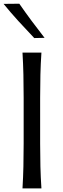

<svg xmlns="http://www.w3.org/2000/svg" viewBox="-29 -1040 346 1060"><path d="M95.2 0H199.7Q195.5 -62.6 194.1 -120.6Q192.6 -178.5 192.6 -248V-499.4Q192.6 -569.8 194.1 -628.2Q195.5 -686.5 199.7 -749.5H95.2Q98.9 -686.5 100.2 -628.2Q101.6 -569.8 101.6 -499.4V-248Q101.6 -178.5 100.2 -120.6Q98.9 -62.6 95.2 0ZM160.1 -829.9 217 -831.1Q180.3 -878.3 145.1 -925.4Q110 -972.6 77.6 -1019.5L-9.3 -1018.6Q30.1 -970.3 72.8 -923.4Q115.6 -876.5 160.1 -829.9Z"/></svg>

Font: Pinar FD VF
Style: Regular
Weight: 300
Designer: Amin Abedi
Version: Version 2.000